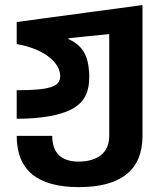

<svg xmlns="http://www.w3.org/2000/svg" viewBox="-20 -559 642 775"><path d="M298.8 196.3C468.8 196.3 555.2 126.5 555.2 -9.8V-538.6L47.4 -470.2V-381.3C166.5 -359.9 223.1 -301.8 223.1 -252C223.1 -210 183.6 -194.8 47.4 -194.8V-79.6C150.4 -79.6 227.5 -94.7 272.9 -120.1C324.7 -148.9 340.3 -193.4 340.3 -248.5C340.3 -274.4 336.9 -309.6 325.2 -335.9C314 -361.8 293.9 -384.3 256.3 -401.4V-404.3L268.1 -405.8C274.9 -406.7 269 -405.8 277.3 -406.7C279.8 -407.2 282.7 -407.2 286.1 -407.7C289.1 -407.7 292.5 -408.2 296.9 -408.7C329.1 -412.6 339.8 -413.1 358.9 -415C379.9 -417 400.4 -418.9 420.9 -421.4V-10.7C420.9 24.4 408.7 50.3 387.2 67.4C365.2 85 332.5 93.3 297.9 93.3C224.6 93.3 190.9 56.2 190.9 -10.7H47.4C47.9 128.4 130.9 196.3 298.8 196.3Z"/></svg>

Font: Hack
Style: Bold
Weight: 700
Monospace: yes
Designer: Christopher Simpkins
Foundry: Christopher Simpkins
Version: Version 2.010